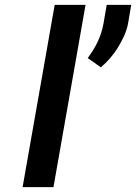

<svg xmlns="http://www.w3.org/2000/svg" viewBox="-20 -770 560 790"><path d="M200 0 332 -750H205L73 0ZM341 -531 395 -493C421 -515 447 -544 466 -576C483 -604 500 -636 507 -674L520 -750H419L406 -674C395 -612 369 -570 341 -531Z"/></svg>

Font: Asimov
Style: NarIt
Weight: 500
Designer: Google
Version: Version 2.000980; 2014